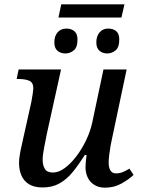

<svg xmlns="http://www.w3.org/2000/svg" viewBox="-20 -857 653 887"><path d="M250 -776 263 -837H555L541 -776ZM282 -610Q260 -610 245.5 -622.5Q231 -635 231 -661Q231 -690 246 -707.5Q261 -725 287 -725Q309 -725 323.5 -713Q338 -701 338 -674Q338 -638 320.5 -624Q303 -610 282 -610ZM476 -610Q454 -610 439.5 -622.5Q425 -635 425 -661Q425 -690 440 -707.5Q455 -725 480 -725Q503 -725 517 -713Q531 -701 531 -674Q531 -638 513.5 -624Q496 -610 476 -610ZM465 10Q436 10 415.5 -3Q395 -16 385 -37.5Q375 -59 375 -85Q375 -96 376.5 -111.5Q378 -127 380 -141H372Q344 -97 316.5 -63Q289 -29 255.5 -10Q222 9 177 9Q137 9 113 -6.5Q89 -22 78.5 -47.5Q68 -73 68 -102Q68 -127 74 -157Q80 -187 86 -212L125 -387Q128 -402 131 -422.5Q134 -443 134 -448Q134 -476 115 -484Q96 -492 67 -492H57L66 -536H262L196 -237Q191 -211 184 -175.5Q177 -140 177 -119Q177 -94 187 -77Q197 -60 225 -60Q251 -60 279 -80.5Q307 -101 332.5 -134.5Q358 -168 377.5 -208.5Q397 -249 406 -290L458 -536H565L497 -214Q494 -202 490.5 -182Q487 -162 484.5 -141Q482 -120 482 -106Q482 -82 490.5 -69Q499 -56 515 -56Q532 -56 546 -61.5Q560 -67 578 -78L597 -49Q575 -28 541 -9Q507 10 465 10Z"/></svg>

Font: ET Text
Style: Italic
Weight: 470
Italic angle: -12°
Designer: Monotype Design Team
Foundry: Monotype Imaging Inc.
Version: Version 2.009